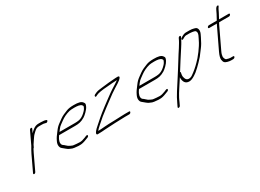

<svg xmlns="http://www.w3.org/2000/svg" viewBox="-30 -1347 3031 2238"><g transform="rotate(-30 1485.5 -228.0)"><path d="M278 -468 199.5 -302C182.6 -274 166.5 -245 152.3 -216L56.1 -13C52.6 -5 56.4 2 64.4 2C72.4 2 82.6 -5 86.1 -13L182.3 -216C188.4 -229 195.2 -241 200.7 -252L203.9 -259C208.8 -262 211.8 -265 214.4 -270L228.9 -300C236.6 -312 246.7 -328 261.3 -349C278.9 -373 285.4 -387 303.7 -404C332 -430 347.2 -453 393.2 -453H427.2C443.2 -453 456.9 -452 468.6 -448C480.4 -444 487.1 -443 491.7 -445C506.6 -451 514.6 -470 502.2 -472C488.5 -479 464.7 -483 430.7 -483H400.7C373.7 -483 350.2 -475 326.5 -457C306.8 -442 300.5 -435 284.5 -419L308 -468C311.5 -476 307.7 -483 299.7 -483C291.7 -483 281.5 -476 278 -468Z M564.3 -276C578 -294 589.3 -311 604.1 -326C611.3 -333 631 -348 664.6 -372C699.8 -398 740.2 -418 788 -430C800.9 -433 822.5 -435 853.5 -435C892.5 -435 936.3 -431 950.6 -410C959.5 -397 960.8 -398 949.3 -374C944.1 -364 937.9 -354 929.1 -345C901.9 -316 875.9 -297 852.1 -288C834.5 -280 807.3 -276 770.3 -276ZM541.8 -246H755.8C806.8 -246 839.4 -251 888.5 -280C914.3 -295 964.1 -342 979.3 -374C995 -408 993.3 -412 981 -430C961.8 -458 924 -465 863 -465C821 -465 788.4 -460 764.3 -450C747.1 -443 728.5 -435 711.3 -428C680.2 -415 641.7 -385 615.7 -366C585.8 -344 572.3 -330 544.3 -292C516 -253 505.1 -244 483.9 -199C469.8 -170 467.5 -144 477.3 -121C484.6 -103 502.4 -96 515.2 -83C525.1 -73 536.9 -66 548 -57C558.2 -48 585 -41 597.8 -34C604.8 -31 630.5 -27 674.6 -24H699.6C722.6 -24 750.8 -31 787.5 -46L813.7 -56C825.3 -61 830.2 -67 830 -76C828.8 -91 813.6 -84 785.8 -72C756 -60 732.1 -54 712.1 -54C682.1 -54 655.3 -58 633 -60C611.6 -62 613.9 -66 591.4 -74C578 -79 561.5 -90 542.5 -109C537 -114 532.6 -119 526.6 -122C502 -136 499.1 -168 517.4 -207C526.5 -226 533.7 -233 541.8 -246Z M1393.6 -62C1398.8 -72 1395.3 -77 1385.3 -77H1328.3C1285.3 -77 1281.4 -74 1192.8 -72C1129.4 -71 1081.8 -69 1048.9 -66C1015.9 -63 989.3 -61 970.3 -61H961.3C968.4 -71 984.8 -88 1012.4 -112C1080.4 -172 1101.4 -191 1181 -250L1247.9 -300C1303.1 -342 1345.9 -373 1377.9 -392C1422.5 -419 1452.8 -439 1466.6 -451C1492.9 -474 1502.5 -495 1468.5 -495C1459.5 -495 1450.5 -495 1440.2 -494C1368.6 -489 1327.7 -486 1251.5 -476C1189 -468 1188.6 -470 1142.6 -448C1131.8 -442 1127.5 -435 1129.7 -426C1131.8 -417 1141.2 -418 1158.6 -429C1183.8 -442 1236.6 -451 1317.2 -456C1361.1 -459 1404 -465 1446 -465C1424 -449 1401.2 -434 1376.5 -419C1328.3 -390 1279.9 -354 1234.2 -320L1167.4 -270C1121.3 -235 1085.1 -206 1057.5 -182L1020.1 -149C1008.9 -139 998.1 -130 988.3 -121C944.6 -84 923 -57 924 -41C924.1 -35 927.8 -31 934.5 -30C940.8 -31 951.8 -31 967.8 -31C983.8 -31 1007.1 -32 1036.1 -35C1076.3 -39 1279.9 -47 1313.9 -47H1370.9C1380.9 -47 1388.4 -52 1393.6 -62Z M1639.3 -276C1653 -294 1664.3 -311 1679.1 -326C1686.3 -333 1706 -348 1739.6 -372C1774.8 -398 1815.2 -418 1863 -430C1875.9 -433 1897.5 -435 1928.5 -435C1967.5 -435 2011.3 -431 2025.6 -410C2034.5 -397 2035.8 -398 2024.3 -374C2019.1 -364 2012.9 -354 2004.1 -345C1976.9 -316 1950.9 -297 1927.1 -288C1909.5 -280 1882.3 -276 1845.3 -276ZM1616.8 -246H1830.8C1881.8 -246 1914.4 -251 1963.5 -280C1989.3 -295 2039.1 -342 2054.3 -374C2070 -408 2068.3 -412 2056 -430C2036.8 -458 1999 -465 1938 -465C1896 -465 1863.4 -460 1839.3 -450C1822.1 -443 1803.5 -435 1786.3 -428C1755.2 -415 1716.7 -385 1690.7 -366C1660.8 -344 1647.3 -330 1619.3 -292C1591 -253 1580.1 -244 1558.9 -199C1544.8 -170 1542.5 -144 1552.3 -121C1559.6 -103 1577.4 -96 1590.2 -83C1600.1 -73 1611.9 -66 1623 -57C1633.2 -48 1660 -41 1672.8 -34C1679.8 -31 1705.5 -27 1749.6 -24H1774.6C1797.6 -24 1825.8 -31 1862.5 -46L1888.7 -56C1900.3 -61 1905.2 -67 1905 -76C1903.8 -91 1888.6 -84 1860.8 -72C1831 -60 1807.1 -54 1787.1 -54C1757.1 -54 1730.3 -58 1708 -60C1686.6 -62 1688.9 -66 1666.4 -74C1653 -79 1636.5 -90 1617.5 -109C1612 -114 1607.6 -119 1601.6 -122C1577 -136 1574.1 -168 1592.4 -207C1601.5 -226 1608.7 -233 1616.8 -246Z M2315.3 -529 2300.8 -499C2297.9 -493 2293.7 -486 2289.1 -478C2277.1 -459 2271.3 -447 2258 -427C2228.4 -384 2212.2 -355 2176.5 -299C2137.3 -238 2120.8 -208 2086.3 -156C2061.6 -119 2012.6 -40 1987.9 -3C1958.7 42 1942.9 73 1919.1 123L1901.4 160C1897.6 169 1900.7 175 1908.7 175C1916.7 175 1927.6 169 1931.4 160L1949.1 123C1957.5 106 1962.2 91 1971.3 75C1989.7 42 2001.7 20 2028.3 -20C2055 -60 2074.1 -92 2098.5 -128C2098.2 -127 2097.5 -125 2096.9 -123C2097 -60 2122.2 -29 2170.2 -29C2192.2 -29 2217.3 -39 2247.3 -58C2259.2 -67 2270.4 -74 2280.6 -81C2311.5 -106 2341.7 -135 2371.5 -166C2413.4 -210 2417 -212 2478.9 -297C2499.1 -323 2520.5 -359 2542.1 -405L2559.8 -442C2579.7 -483 2569.7 -524 2540.2 -532L2522.8 -537C2508.1 -541 2490 -544 2471 -544H2420C2404 -544 2384.1 -538 2362 -525L2348.5 -517C2326.7 -505 2334.1 -481 2354.9 -493L2370.7 -502C2385.3 -510 2395.5 -514 2403.5 -514H2455.5C2466.5 -514 2476.9 -512 2486.6 -511C2497.3 -510 2509 -506 2517.4 -504C2530.4 -501 2536.3 -485 2536.9 -471L2534.8 -458C2534.2 -453 2532.3 -447 2529.8 -442L2512.1 -405C2481.5 -340 2462.5 -318 2432.9 -275C2383.7 -211 2384.7 -214 2350.3 -178C2311.6 -138 2271.9 -104 2229.7 -75C2214.2 -64 2197.7 -59 2182.7 -59C2177.7 -59 2174.7 -59 2171 -60C2150.9 -63 2136.9 -82 2131 -117C2129.2 -127 2130.2 -143 2135.5 -166C2137.7 -173 2136 -177 2130.3 -178C2155.2 -219 2250.7 -369 2280.9 -414C2292.3 -431 2300.4 -444 2304.9 -452C2313.7 -467 2324 -484 2330.8 -499L2345.3 -529C2348.8 -537 2345 -544 2337 -544C2329 -544 2318.8 -537 2315.3 -529Z M2767.1 -13C2770.6 -21 2766.9 -28 2758.9 -28H2747.9H2720.9C2709.9 -28 2693.1 -32 2671.3 -39C2658.6 -43 2647.4 -74 2649.8 -88C2653.8 -110 2652.7 -116 2670.7 -154L2799.1 -424C2805.8 -439 2812 -449 2815.2 -453H2948.2C2956.2 -453 2966.4 -460 2970 -468C2973.5 -476 2970.7 -483 2962.7 -483H2830.7C2832 -484 2832.3 -485 2832.7 -486L2867.2 -551L2887.5 -593C2893.6 -606 2916.6 -628 2897.5 -631C2884.1 -633 2870.3 -621 2857.5 -593L2837.2 -551L2803.3 -488C2802.3 -485 2802 -484 2800.7 -483H2694.7C2686.7 -483 2675.5 -476 2672 -468C2668.4 -460 2672.2 -453 2680.2 -453H2785.2C2783.9 -452 2782.6 -451 2782.3 -450L2765.2 -415L2640.7 -154C2622 -114 2614.2 -83 2616.9 -63C2619.6 -43 2625.2 -29 2633.6 -21C2645.8 -9 2685.4 2 2713.4 2H2739.4C2751.4 2 2761.9 -3 2767.1 -13Z"/></g></svg>

Font: MewTooHand
Style: UltIta
Weight: 400
Designer: Mew Too, Robert Jablonski
Version: Version 0.77